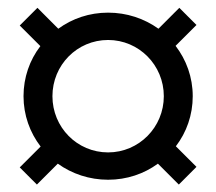

<svg xmlns="http://www.w3.org/2000/svg" viewBox="-20 -562 561 498"><path d="M260.4 -95.8C309 -95.8 353.5 -111.1 389.6 -137.5L443.8 -83.3L489.6 -129.2L436.1 -182.6C463.9 -218.8 479.9 -263.9 479.9 -312.5C479.9 -361.8 463.2 -406.9 435.4 -443.1L489.6 -497.2L445.1 -541.7L391 -487.5C354.2 -513.9 309 -529.2 260.4 -529.2C211.8 -529.2 167.4 -513.9 131.2 -487.5L77.1 -541.7L31.2 -495.8L84.7 -442.4C56.9 -406.2 41 -361.1 41 -312.5C41 -263.2 57.6 -218.1 85.4 -181.9L31.2 -127.8L75.7 -83.3L129.9 -137.5C166.7 -111.1 211.8 -95.8 260.4 -95.8ZM260.4 -166.7C179.9 -166.7 116 -231.9 116 -312.5C116 -393.1 179.9 -458.3 260.4 -458.3C340.3 -458.3 404.9 -393.1 404.9 -312.5C404.9 -231.9 340.3 -166.7 260.4 -166.7Z"/></svg>

Font: Afacad
Style: Regular
Weight: 400
Designer: Kristian Moeller
Foundry: Dicotype
Version: Version 1.000